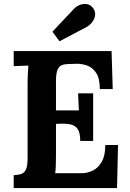

<svg xmlns="http://www.w3.org/2000/svg" viewBox="-20 -961 664 981"><path d="M284 -750 248 -799 359 -917Q373 -931 391 -937Q409 -943 426.5 -939.5Q444 -936 456 -919Q468 -902 466 -884Q464 -866 453 -850.5Q442 -835 426 -825ZM390 -241Q390 -283 377 -301.5Q364 -320 341.5 -325Q319 -330 292 -329L266 -328V-164Q266 -137 265 -113Q264 -89 262 -76H396Q426 -76 454 -89.5Q482 -103 500 -134.5Q518 -166 518 -220H583L578 0H50V-66Q73 -67 88.5 -72Q104 -77 112.5 -95Q121 -113 121 -153V-536Q121 -563 122.5 -588Q124 -613 125 -626Q109 -625 85 -624.5Q61 -624 50 -623V-700H550L556 -506H490Q490 -561 471 -589Q452 -617 424 -626.5Q396 -636 369 -635L333 -634Q312 -634 297 -628.5Q282 -623 274 -604.5Q266 -586 266 -547V-397H383L379 -484H456V-241Z"/></svg>

Font: Lora
Style: Weight 700
Weight: 700
Designer: Olga Karpushina, Alexei Vanyashin (Cyrillic)
Foundry: Cyreal
Version: Version 3.001